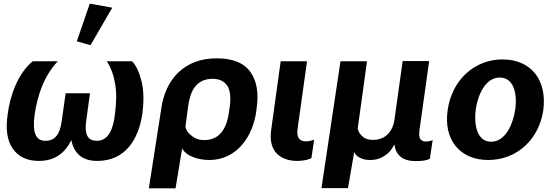

<svg xmlns="http://www.w3.org/2000/svg" viewBox="-20 -865 3060 1050"><path d="M193 15C275 15 333 -23 370 -99C386 -21 434 15 512 15C665 15 737 -102 758 -240C768 -312 766 -372 754 -421C741 -471 725 -507 702 -530H564C587 -495 602 -453 610 -405C618 -358 617 -302 608 -236C601 -179 582 -95 510 -95C458 -95 442 -132 451 -200L472 -355H339L317 -200C308 -132 281 -95 229 -95C201 -95 184 -106 174 -130C164 -152 163 -188 169 -236C185 -344 220 -449 296 -530H159C78 -465 34 -339 22 -240C10 -158 19 -96 50 -52C81 -7 128 15 193 15ZM475 -618 594 -823 471 -845 400 -639Z M794 165H940L976 -53C1002 -6 1075 10 1124 10C1277 10 1364 -121 1382 -260L1384 -277C1395 -359 1384 -423 1349 -472C1313 -522 1252 -546 1164 -546C990 -546 883 -434 861 -265ZM1098 -99C1070 -99 1048 -106 1029 -122C1009 -136 998 -153 994 -172L1009 -284C1020 -365 1051 -434 1143 -434C1180 -434 1206 -421 1223 -396C1239 -371 1243 -334 1237 -285L1232 -250C1221 -172 1187 -99 1098 -99Z M1606 15C1638 15 1668 8 1683 0L1698 -101C1684 -96 1668 -92 1653 -92C1635 -92 1623 -97 1615 -108C1606 -118 1604 -138 1608 -165L1659 -530H1515L1464 -162C1454 -101 1465 -57 1491 -28C1517 0 1556 15 1606 15Z M1738 164H1883L1917 -33C1923 -21 1932 -10 1947 -3C1962 6 1982 10 2005 10C2034 10 2060 3 2083 -13C2106 -27 2123 -47 2135 -73H2137C2146 -15 2183 16 2253 16C2288 16 2316 12 2331 3L2346 -99C2334 -94 2322 -91 2309 -91C2296 -91 2287 -95 2280 -103C2272 -112 2271 -128 2274 -153L2327 -531H2182L2137 -209C2128 -146 2087 -100 2021 -100C1997 -100 1977 -105 1965 -117C1950 -128 1942 -142 1936 -160L1987 -530H1842Z M2650 10C2808 10 2928 -104 2951 -262C2973 -424 2887 -540 2728 -540C2575 -540 2451 -428 2428 -262C2405 -103 2493 10 2650 10ZM2666 -90C2586 -90 2571 -188 2582 -268C2594 -348 2635 -441 2713 -441C2792 -441 2809 -348 2798 -268C2786 -187 2745 -90 2666 -90Z"/></svg>

Font: Cheyenne Sans
Style: Bold Italic
Weight: 700
Italic angle: -8.13011°
Designer: The Public Sans project authors (U.S. Web Design System), Libre Franklin designed by Pablo Impallari and Rodrigo Fuenzal
Foundry: The Cheyenne Sans Project Authors
Version: Version 2.007